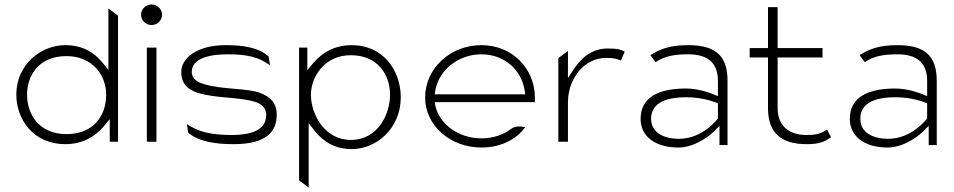

<svg xmlns="http://www.w3.org/2000/svg" viewBox="-20 -664 4266 859"><path d="M53 -241C53 -128 131 -19 272 -19C350 -19 404 -53 442 -96L471 -131V-30H508V-594L465 -626V-351L436 -387C399 -430 349 -462 272 -462C163 -462 53 -375 53 -241ZM101 -241C101 -324 152 -413 277 -413C395 -413 455 -326 455 -241C455 -142 395 -64 277 -64C156 -64 101 -151 101 -241Z M611 -598C611 -573 632 -552 658 -552C684 -552 705 -573 705 -598C705 -623 684 -644 658 -644C632 -644 611 -623 611 -598ZM637 -30H680V-451H637Z M791 -342C791 -271 843 -248 922 -236C982 -226 1062 -226 1119 -209C1142 -202 1171 -187 1171 -150C1171 -80 1100 -60 1018 -60C932 -60 872 -71 816 -109L822 -70C870 -30 945 -19 1025 -19C1179 -19 1218 -81 1218 -150C1218 -206 1188 -231 1145 -248C1087 -270 974 -263 895 -287C871 -294 838 -307 838 -342C838 -406 925 -421 997 -421C1083 -421 1136 -410 1188 -372L1182 -411C1138 -451 1070 -462 990 -462C858 -462 791 -402 791 -342Z M1318 143 1361 175V-113L1390 -76C1427 -31 1477 3 1554 3C1663 3 1773 -88 1773 -229C1773 -348 1695 -462 1554 -462C1476 -462 1422 -428 1384 -385L1355 -350V-451H1318ZM1371 -240C1371 -319 1431 -417 1549 -417C1670 -417 1725 -330 1725 -240C1725 -157 1674 -38 1549 -38C1431 -38 1371 -155 1371 -240Z M1882 -227C1882 -104 1993 -4 2134 -4C2219 -4 2289 -39 2330 -95C2311 -99 2283 -101 2266 -87C2232 -61 2186 -45 2134 -45C2034 -45 1948 -106 1928 -189L1925 -207H2373V-227C2373 -357 2272 -462 2134 -462C1993 -462 1882 -357 1882 -227ZM1925 -242 1928 -262C1946 -354 2033 -421 2134 -421C2235 -421 2312 -353 2327 -261L2330 -242Z M2478 -30H2521V-206C2521 -266 2543 -314 2572 -348C2598 -378 2638 -405 2691 -405C2725 -405 2742 -401 2758 -393L2775 -433C2756 -442 2746 -447 2699 -447C2628 -447 2582 -406 2548 -356L2521 -315V-436L2478 -404Z M2846 -132C2846 -55 2910 -4 3015 -4C3099 -4 3170 -72 3170 -72L3199 -101V-15H3235V-302C3235 -414 3182 -462 3059 -462C2979 -462 2932 -445 2890 -417L2913 -386C2953 -413 2997 -421 3059 -421C3144 -421 3192 -385 3192 -302V-234L3167 -244C3167 -244 3110 -268 3049 -268C2927 -268 2846 -229 2846 -132ZM2893 -133C2893 -211 2975 -229 3049 -229C3127 -229 3178 -207 3192 -202V-134C3189 -130 3123 -43 3018 -43C2950 -43 2893 -70 2893 -133Z M3334 -407H3416V-175C3418 -72 3472 -19 3589 -19C3648 -19 3671 -31 3698 -50L3680 -85C3660 -70 3640 -60 3589 -60C3503 -60 3459 -107 3459 -181V-407H3660V-449H3459V-632H3416V-449H3334Z M3782 -132C3782 -55 3846 -4 3951 -4C4035 -4 4106 -72 4106 -72L4135 -101V-15H4171V-302C4171 -414 4118 -462 3995 -462C3915 -462 3868 -445 3826 -417L3849 -386C3889 -413 3933 -421 3995 -421C4080 -421 4128 -385 4128 -302V-234L4103 -244C4103 -244 4046 -268 3985 -268C3863 -268 3782 -229 3782 -132ZM3829 -133C3829 -211 3911 -229 3985 -229C4063 -229 4114 -207 4128 -202V-134C4125 -130 4059 -43 3954 -43C3886 -43 3829 -70 3829 -133Z"/></svg>

Font: Charger Sport
Style: HLExt
Weight: 100
Designer: Jasper
Foundry: Cannot Into Space Fonts
Version: Version 1.1